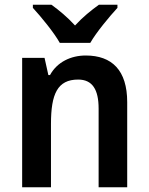

<svg xmlns="http://www.w3.org/2000/svg" viewBox="-20 -786 624 806"><path d="M231 -606H359C384 -650 439 -716 473 -753V-766H395C362 -742 328 -715 295 -679C263 -714 227 -744 196 -766H118V-753C153 -715 207 -649 231 -606ZM340 -553C278 -553 220 -526 190 -471H183L167 -543H73V0H194V-266C194 -391 221 -452 308 -452C368 -452 394 -410 394 -330V0H514V-357C514 -491 450 -553 340 -553Z"/></svg>

Font: Noto Sans Myanmar SemiCondensed SemiBold
Style: Regular
Weight: 600
Width: 4
Designer: Monotype Design Team
Foundry: Monotype Imaging Inc.
Version: Version 2.107